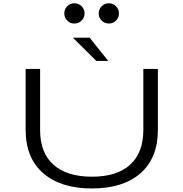

<svg xmlns="http://www.w3.org/2000/svg" viewBox="-20 -1110 1090 1142"><path d="M362.5 -1030Q362.5 -1055.5 380 -1073Q397.5 -1090.5 422.5 -1090.5Q447.5 -1090.5 465.2 -1073Q483 -1055.5 483 -1030Q483 -1005 465.2 -987.5Q447.5 -970 422.5 -970Q397.5 -970 380 -987.5Q362.5 -1005 362.5 -1030ZM567 -1030Q567 -1055.5 584.8 -1073Q602.5 -1090.5 627.5 -1090.5Q652.5 -1090.5 670 -1073Q687.5 -1055.5 687.5 -1030Q687.5 -1005 670 -987.5Q652.5 -970 627.5 -970Q602.5 -970 584.8 -987.5Q567 -1005 567 -1030ZM624 -747.5H553L413.5 -886H513ZM526.5 11Q341.5 11 237 -79.8Q132.5 -170.5 132.5 -337.5V-700H218.5V-337Q218.5 -201 298.5 -130Q378.5 -59 526.5 -59Q675 -59 753.8 -130Q832.5 -201 832.5 -337.5V-700H919V-337.5Q919 -170 815.8 -79.5Q712.5 11 526.5 11Z"/></svg>

Font: League Mono Extended Light
Style: Regular
Weight: 300
Width: 9
Designer: Tyler Finck
Foundry: The League of Moveable Type / Tyler Finck
Version: Version 2.210